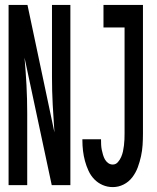

<svg xmlns="http://www.w3.org/2000/svg" viewBox="-20 -755 640 783"><path d="M15 0V-735H92L202 -215Q198 -271 195 -327.5Q192 -384 192 -441V-735H267V0H191L80 -520Q85 -464 88 -407.5Q91 -351 91 -294V0ZM440 8Q418 8 398.5 -0.5Q379 -9 364.5 -24Q350 -39 341 -58.5Q332 -78 326.5 -98.5Q321 -119 318.5 -140Q316 -161 316 -182V-187H392V-184Q392 -174 392.5 -164Q393 -154 395 -144Q397 -134 400 -124Q403 -114 407.5 -105.5Q412 -97 420.5 -90.5Q429 -84 440 -84Q452 -84 460.5 -93.5Q469 -103 474 -114.5Q479 -126 481.5 -137.5Q484 -149 485.5 -161.5Q487 -174 487.5 -186Q488 -198 488 -210V-643H402V-735H563V-210Q563 -187 561.5 -163.5Q560 -140 555 -117.5Q550 -95 542 -73Q534 -51 519.5 -32Q505 -13 484 -2.5Q463 8 440 8Z"/></svg>

Font: Iosevka Semibold Extended
Style: Regular
Weight: 600
Width: 7
Monospace: yes
Designer: Belleve Invis
Foundry: Belleve Invis
Version: Version 32.5.0; ttfautohint (v1.8.4)